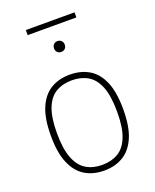

<svg xmlns="http://www.w3.org/2000/svg" viewBox="-158 -948 845 1048"><g transform="rotate(-20 264.5 -424.0)"><path d="M264.5 9Q201.5 9 154.2 -19Q107 -47 80.5 -108.5Q54 -170 54 -270Q54 -369.5 80.5 -430.8Q107 -492 154.2 -520Q201.5 -548 264.5 -548Q327.5 -548 375 -520.2Q422.5 -492.5 448.8 -431.5Q475 -370.5 475 -270Q475 -171 448.8 -109.5Q422.5 -48 375 -19.5Q327.5 9 264.5 9ZM264.5 -24Q317.5 -24 356.8 -47Q396 -70 417.5 -123.8Q439 -177.5 439 -268.5Q439 -361.5 417.5 -415.2Q396 -469 356.8 -492Q317.5 -515 264.5 -515Q211.5 -515 172.2 -492.2Q133 -469.5 111.5 -416.2Q90 -363 90 -271.5Q90 -179 111.5 -124.8Q133 -70.5 172.2 -47.2Q211.5 -24 264.5 -24ZM264.5 -680Q251 -680 242.2 -688.5Q233.5 -697 233.5 -711Q233.5 -725.5 242.2 -734.2Q251 -743 264.5 -743Q278 -743 286.8 -734.2Q295.5 -725.5 295.5 -711Q295.5 -697 286.8 -688.5Q278 -680 264.5 -680ZM123 -829V-858.5H406V-829Z"/></g></svg>

Font: Encode Sans Condensed Thin Thin
Style: Regular
Weight: 250
Version: Version 3.002